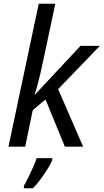

<svg xmlns="http://www.w3.org/2000/svg" viewBox="-20 -780 551 1021"><path d="M25 0 186 -760H274L210 -458Q193 -378 181 -334.5Q169 -291 164 -277H166L408 -536H511L289 -306L422 0H325L222 -251L154 -194L114 0ZM107 208Q117 191 130 165Q143 139 155.5 110.5Q168 82 175 61H258V71Q252 87 235.5 114Q219 141 198 170Q177 199 155 221H107Z"/></svg>

Font: Noto Sans Display
Style: Italic
Weight: 400
Italic angle: -12°
Designer: Monotype Design Team
Foundry: Monotype Imaging Inc.
Version: Version 2.003